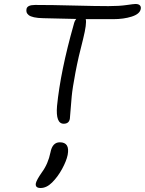

<svg xmlns="http://www.w3.org/2000/svg" viewBox="-20 -651 732 970"><path d="M301.8 -25.9Q260.7 -25.9 268.1 -115.2Q285.6 -291 352.1 -525.9Q356.4 -545.4 365.2 -555.2Q267.1 -557.1 198.2 -559.1Q170.4 -559.6 151.9 -563.7Q133.3 -567.9 125 -574.7Q116.7 -581.5 114.5 -588.6Q112.3 -595.7 113.8 -605Q117.2 -626 157.2 -626Q243.7 -626 354 -623Q464.4 -620.1 527.8 -620.1Q582 -620.1 619.1 -625.5Q656.2 -630.9 664.1 -630.9Q680.2 -630.9 686.8 -623.8Q693.4 -616.7 690.9 -605Q686 -580.1 645.3 -567.1Q604.5 -554.2 551.8 -554.2H413.1Q419.4 -533.2 399.9 -454.1Q376 -363.3 361.1 -284.4Q346.2 -205.6 342.3 -164.3Q338.4 -123 336.2 -90.6Q334 -58.1 333 -51.8Q329.1 -25.9 301.8 -25.9ZM185.1 298.8Q156.7 298.8 161.1 274.9Q164.6 258.3 191.9 219.2Q223.1 176.8 234.9 119.1Q244.6 67.9 282.2 67.9Q334 67.9 321.8 131.8Q315.4 162.6 293.9 202.1Q272.5 241.7 243.2 271Q215.3 298.8 185.1 298.8Z"/></svg>

Font: Shantell Sans Irregular
Style: Italic
Weight: 300
Italic angle: -11.31°
Designer: Stephen Nixon, Anya Danilova, Shantell Martin
Foundry: Arrow Type
Version: Version 1.006;[9816181b4]